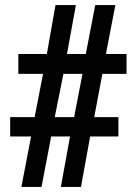

<svg xmlns="http://www.w3.org/2000/svg" viewBox="-20 -734 537 754"><path d="M64 0H143L181 -198H255L219 0H298L334 -198H445V-274H350L382 -444H477V-522H396L433 -714H354L317 -522H243L278 -714H198L164 -522H52V-444H149L116 -274H20V-198H102ZM195 -274 229 -444H304L271 -274Z"/></svg>

Font: Noto Serif Khmer Condensed Black
Style: Regular
Weight: 900
Width: 3
Designer: Danh Hong and the Monotype Design Team
Foundry: Monotype Imaging Inc.
Version: Version 2.004